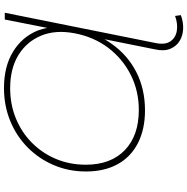

<svg xmlns="http://www.w3.org/2000/svg" viewBox="-8 -736 940 964"><g transform="rotate(-90 462.0 -254.0)"><path d="M390 4Q295 4 225.5 -31.5Q156 -67 119.5 -133.5Q83 -200 83 -292Q83 -379 115 -454Q147 -529 203.5 -585Q260 -641 336.5 -672.5Q413 -704 502 -704Q610 -704 684.5 -658.5Q759 -613 791 -534Q799 -511 804 -487L846 -700H880L728 57Q718 106 737 132.5Q756 159 791 164Q826 169 864 155L868 184Q833 197 799 195.5Q765 194 738.5 178Q712 162 699 131Q686 100 696 55L747 -199Q736 -180 723 -162Q666 -82 581 -39Q496 4 390 4ZM392 -27Q488 -27 569 -68Q650 -109 704.5 -181.5Q759 -254 777 -350Q795 -445 765 -517.5Q735 -590 667.5 -631.5Q600 -673 501 -673Q420 -673 350 -644.5Q280 -616 227.5 -564Q175 -512 146 -443Q117 -374 117 -293Q117 -168 190 -97.5Q263 -27 392 -27Z"/></g></svg>

Font: Montserrat Thin ExtraLight
Style: Italic
Weight: 250
Italic angle: -11.3°
Version: Version 9.000